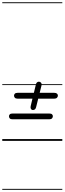

<svg xmlns="http://www.w3.org/2000/svg" viewBox="-25 -1246 571 1698"><path d="M266 -273Q259.5 -273 253.8 -277.2Q248 -281.5 246 -289.8Q244 -298 247 -310L262 -373.5H130.5Q114 -373.5 106.5 -381.5Q99 -389.5 99 -400.5Q99 -410.5 106.5 -417.8Q114 -425 130.5 -425H274.5L292.5 -499Q295.5 -513 303.2 -518.2Q311 -523.5 319.5 -523.5Q331 -523.5 338.5 -513.8Q346 -504 341.5 -488L326 -425H455.5Q471.5 -425 479.2 -417.8Q487 -410.5 487 -400.5Q487 -390.5 479.2 -382Q471.5 -373.5 455.5 -373.5H313L294.5 -299Q291 -284 283.2 -278.5Q275.5 -273 266 -273ZM86 -191Q69 -191 61.8 -198.5Q54.5 -206 54.5 -218Q54.5 -228 61.8 -235Q69 -242 86 -242H410.5Q428 -242 435.2 -235Q442.5 -228 442.5 -218Q442.5 -208 435.2 -199.5Q428 -191 410.5 -191ZM266 -273Q259.5 -273 253.8 -277.2Q248 -281.5 246 -289.8Q244 -298 247 -310L262 -373.5H130.5Q114 -373.5 106.5 -381.5Q99 -389.5 99 -400.5Q99 -410.5 106.5 -417.8Q114 -425 130.5 -425H274.5L292.5 -499Q295.5 -513 303.2 -518.2Q311 -523.5 319.5 -523.5Q331 -523.5 338.5 -513.8Q346 -504 341.5 -488L326 -425H455.5Q471.5 -425 479.2 -417.8Q487 -410.5 487 -400.5Q487 -390.5 479.2 -382Q471.5 -373.5 455.5 -373.5H313L294.5 -299Q291 -284 283.2 -278.5Q275.5 -273 266 -273ZM86 -191Q69 -191 61.8 -198.5Q54.5 -206 54.5 -218Q54.5 -228 61.8 -235Q69 -242 86 -242H410.5Q428 -242 435.2 -235Q442.5 -228 442.5 -218Q442.5 -208 435.2 -199.5Q428 -191 410.5 -191ZM-5 424.5H526V432.5H-5ZM-5 -16H526V0H-5ZM-5 -501.5H526V-493.5H-5ZM-5 -1226H526V-1218H-5Z"/></svg>

Font: Edu AU VIC WA NT Guides
Style: Regular
Weight: 400
Designer: Tina and Corey Anderson, Eben Sorkin, Mirko Velimirovic
Foundry: Google for Education
Version: Version 1.001